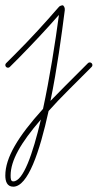

<svg xmlns="http://www.w3.org/2000/svg" viewBox="-30 -356 368 723"><path d="M20 347C75 347 119 217 153 62C175 37 201 10 229 -18L315 -104C317 -106 318 -108 318 -111C318 -116 314 -121 308 -121C305 -121 303 -120 301 -118L215 -32C196 -13 178 6 160 24C185 -96 202 -225 214 -318C214 -323 214 -326 212 -330C209 -334 208 -336 207 -336C206 -336 204 -336 200 -335C196 -334 193 -332 190 -328C138 -268 85 -210 28 -153L-7 -118C-9 -116 -10 -114 -10 -111C-10 -106 -6 -101 0 -101C3 -101 5 -102 7 -104L42 -139C94 -192 144 -245 192 -300C178 -195 157 -62 132 54C37 159 -10 238 -10 305C-10 326 -4 347 20 347ZM20 327C11 327 10 318 10 305C10 249 47 183 124 94C93 226 57 327 20 327Z"/></svg>

Font: Mistral SingleLine Outline
Style: Regular
Weight: 300
Designer: François Chastanet, Élisa Garzelli, Anais Alves, Morgane Autin
Foundry: institut supérieur des arts et du design Toulouse / isdaT
Version: Version 1.000;Glyphs 3.3 (3337)